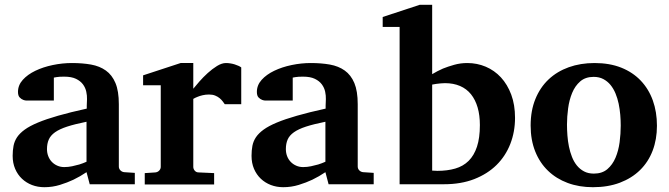

<svg xmlns="http://www.w3.org/2000/svg" viewBox="-20 -760 2761 792"><path d="M350.1 0 336.9 -49.8Q311 -32.2 282.7 -18.6Q257.8 -6.8 227.1 2.7Q196.3 12.2 163.1 12.2Q135.7 12.2 112.1 3.2Q88.4 -5.9 70.6 -22.7Q52.7 -39.6 42.5 -63.5Q32.2 -87.4 32.2 -117.2Q32.2 -139.6 35.9 -158.7Q39.6 -177.7 50.5 -194.1Q61.5 -210.4 82 -225.3Q102.5 -240.2 136.5 -254.4Q170.4 -268.6 219.7 -282.7Q269 -296.9 337.9 -312V-324.2Q337.9 -331.5 338.4 -337.4Q338.4 -344.2 338.9 -351.1Q339.4 -365.2 335.9 -381.6Q332.5 -397.9 322.3 -411.9Q312 -425.8 293.5 -434.8Q274.9 -443.8 245.1 -443.8Q234.9 -443.8 226.8 -443.4Q218.8 -442.9 213.4 -441.9Q207 -440.9 202.1 -439.9V-345.2H99.1Q86.4 -344.2 76.7 -347.7Q68.4 -350.6 61.3 -357.9Q54.2 -365.2 54.2 -380.9Q54.2 -408.7 74 -430.7Q93.8 -452.6 125.7 -468Q157.7 -483.4 197.5 -491.7Q237.3 -500 276.9 -500Q319.8 -500 355.5 -493.7Q391.1 -487.3 416.7 -469Q442.4 -450.7 456.3 -417.5Q470.2 -384.3 470.2 -330.1V-73.2Q470.2 -64 476.6 -57.4Q482.9 -50.8 492.2 -49.8L536.1 -46.9V0ZM336.9 -257.8Q288.6 -248 257.1 -237.8Q225.6 -227.5 207 -214.4Q188.5 -201.2 181.2 -184.3Q173.8 -167.5 173.8 -145Q173.8 -129.4 179 -116Q184.1 -102.5 193.6 -92.5Q203.1 -82.5 216.3 -76.7Q229.5 -70.8 245.1 -70.8Q261.2 -70.8 277.6 -74.2Q293.9 -77.6 307.1 -81.5Q322.8 -86.4 336.9 -92.8Z M907.2 -330.1Q903.8 -335 898.7 -341.8Q893.6 -348.6 886 -355Q878.4 -361.3 867.7 -365.7Q856.9 -370.1 842.3 -370.1Q828.1 -370.1 815.9 -367.2Q803.7 -364.3 795.4 -360.8Q785.2 -356.9 777.3 -352.1V-71.8Q777.3 -63 783.4 -55.9Q789.6 -48.8 799.3 -48.8L863.3 -45.9V1H577.1V-45.9L621.1 -48.8Q630.4 -49.8 636.7 -56.4Q643.1 -63 643.1 -71.8V-408.2H570.3V-449.2L725.1 -500H777.3V-394Q786.6 -405.8 802.5 -423.8Q818.4 -441.9 836.9 -458.7Q855.5 -475.6 875.2 -487.8Q895 -500 912.1 -500Q920.9 -500 930.2 -498.5Q939.5 -497.1 948 -494.4Q956.5 -491.7 963.6 -488.5Q970.7 -485.4 975.1 -481.9V-330.1Z M1335.4 0 1322.3 -49.8Q1296.4 -32.2 1268.1 -18.6Q1243.2 -6.8 1212.4 2.7Q1181.6 12.2 1148.4 12.2Q1121.1 12.2 1097.4 3.2Q1073.7 -5.9 1055.9 -22.7Q1038.1 -39.6 1027.8 -63.5Q1017.6 -87.4 1017.6 -117.2Q1017.6 -139.6 1021.2 -158.7Q1024.9 -177.7 1035.9 -194.1Q1046.9 -210.4 1067.4 -225.3Q1087.9 -240.2 1121.8 -254.4Q1155.8 -268.6 1205.1 -282.7Q1254.4 -296.9 1323.2 -312V-324.2Q1323.2 -331.5 1323.7 -337.4Q1323.7 -344.2 1324.2 -351.1Q1324.7 -365.2 1321.3 -381.6Q1317.9 -397.9 1307.6 -411.9Q1297.4 -425.8 1278.8 -434.8Q1260.3 -443.8 1230.5 -443.8Q1220.2 -443.8 1212.2 -443.4Q1204.1 -442.9 1198.7 -441.9Q1192.4 -440.9 1187.5 -439.9V-345.2H1084.5Q1071.8 -344.2 1062 -347.7Q1053.7 -350.6 1046.6 -357.9Q1039.6 -365.2 1039.6 -380.9Q1039.6 -408.7 1059.3 -430.7Q1079.1 -452.6 1111.1 -468Q1143.1 -483.4 1182.9 -491.7Q1222.7 -500 1262.2 -500Q1305.2 -500 1340.8 -493.7Q1376.5 -487.3 1402.1 -469Q1427.7 -450.7 1441.7 -417.5Q1455.6 -384.3 1455.6 -330.1V-73.2Q1455.6 -64 1461.9 -57.4Q1468.3 -50.8 1477.5 -49.8L1521.5 -46.9V0ZM1322.3 -257.8Q1273.9 -248 1242.4 -237.8Q1210.9 -227.5 1192.4 -214.4Q1173.8 -201.2 1166.5 -184.3Q1159.2 -167.5 1159.2 -145Q1159.2 -129.4 1164.3 -116Q1169.4 -102.5 1179 -92.5Q1188.5 -82.5 1201.7 -76.7Q1214.8 -70.8 1230.5 -70.8Q1246.6 -70.8 1262.9 -74.2Q1279.3 -77.6 1292.5 -81.5Q1308.1 -86.4 1322.3 -92.8Z M2104.5 -273.9Q2104.5 -216.3 2085 -166.3Q2065.4 -116.2 2028.1 -79.3Q1990.7 -42.5 1936.3 -21.2Q1881.8 0 1811.5 0H1628.4V-648.9H1558.6V-689.9L1711.4 -740.2H1762.7V-454.1Q1783.7 -466.8 1807.1 -477.1Q1827.6 -485.4 1853.5 -492.7Q1879.4 -500 1907.7 -500Q1947.8 -500 1983.6 -484.9Q2019.5 -469.7 2046.4 -440.7Q2073.2 -411.6 2088.9 -369.6Q2104.5 -327.6 2104.5 -273.9ZM1959.5 -244.1Q1959.5 -284.7 1950.2 -316.7Q1940.9 -348.6 1922.9 -371.1Q1904.8 -393.6 1877.7 -405.3Q1850.6 -417 1815.4 -417Q1806.2 -417 1797.1 -416Q1788.1 -415 1780.3 -414.1L1762.7 -411.1V-56.2Q1771.5 -56.2 1775.1 -55.7Q1778.8 -55.2 1783.7 -55.2Q1825.2 -55.2 1857.9 -64.7Q1890.6 -74.2 1913.1 -96.4Q1935.5 -118.7 1947.5 -154.8Q1959.5 -190.9 1959.5 -244.1Z M2540.5 -242.2Q2540.5 -263.2 2538.6 -286.4Q2536.6 -309.6 2532 -332Q2527.3 -354.5 2519 -374.5Q2510.7 -394.5 2498.3 -409.7Q2485.8 -424.8 2468.8 -433.8Q2451.7 -442.9 2428.7 -442.9Q2395 -442.9 2373.5 -424.3Q2352.1 -405.8 2340.1 -376.7Q2328.1 -347.7 2323.5 -313Q2318.8 -278.3 2318.8 -246.1Q2318.8 -224.6 2320.6 -201.2Q2322.3 -177.7 2326.9 -155.3Q2331.5 -132.8 2339.4 -112.8Q2347.2 -92.8 2359.6 -77.4Q2372.1 -62 2389.2 -53Q2406.2 -43.9 2429.7 -43.9Q2463.9 -43.9 2485.4 -62.3Q2506.8 -80.6 2519 -109.4Q2531.2 -138.2 2535.9 -173.3Q2540.5 -208.5 2540.5 -242.2ZM2689.9 -241.2Q2689.9 -185.1 2672.1 -138.4Q2654.3 -91.8 2620.1 -58.3Q2585.9 -24.9 2536.9 -6.3Q2487.8 12.2 2425.8 12.2Q2368.7 12.2 2321.5 -5.4Q2274.4 -22.9 2240.5 -55.7Q2206.5 -88.4 2187.7 -135.5Q2168.9 -182.6 2168.9 -242.2Q2168.9 -303.7 2188.5 -351.6Q2208 -399.4 2242.9 -432.4Q2277.8 -465.3 2326.2 -482.7Q2374.5 -500 2432.6 -500Q2494.6 -500 2542.5 -481Q2590.3 -461.9 2623 -427.5Q2655.8 -393.1 2672.9 -345.7Q2689.9 -298.3 2689.9 -241.2Z"/></svg>

Font: Charis SIL APac
Style: Bold
Weight: 700
Foundry: SIL International
Version: Version 5.000